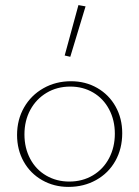

<svg xmlns="http://www.w3.org/2000/svg" viewBox="-20 -731 547 754"><path d="M234 -513 288 -711 316 -706 256 -508ZM47 -201Q47 -261 74.5 -309Q102 -357 150.5 -384.5Q199 -412 259 -412Q316 -412 362 -385.5Q408 -359 434 -312.5Q460 -266 460 -208Q460 -147 433 -99Q406 -51 357.5 -24Q309 3 249 3Q192 3 145.5 -23.5Q99 -50 73 -96.5Q47 -143 47 -201ZM431 -206Q431 -259 408.5 -301.5Q386 -344 346 -367.5Q306 -391 256 -391Q204 -391 163 -366.5Q122 -342 99 -299.5Q76 -257 76 -203Q76 -150 98.5 -107.5Q121 -65 161.5 -41.5Q202 -18 252 -18Q304 -18 345 -42.5Q386 -67 408.5 -110Q431 -153 431 -206Z"/></svg>

Font: Ysabeau Infant Extralight
Style: Regular
Weight: 200
Designer: Christian Thalmann (Catharsis Fonts)
Version: Version 0.003